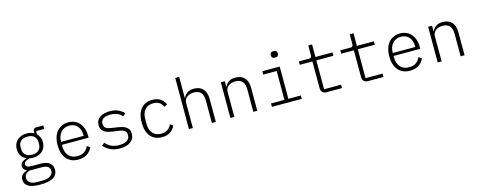

<svg xmlns="http://www.w3.org/2000/svg" viewBox="-36 -1609 6672 2684"><g transform="rotate(-15 3300.0 -267.5)"><path d="M554 61Q554 139 490 175.5Q426 212 302 212Q182 212 129 178Q76 144 76 83Q76 39 100 13.5Q124 -12 167 -25V-33Q118 -52 118 -103Q118 -141 144 -161.5Q170 -182 208 -192V-196Q162 -216 136.5 -256Q111 -296 111 -352Q111 -391 124.5 -423.5Q138 -456 162.5 -479.5Q187 -503 222 -515.5Q257 -528 300 -528Q362 -528 406 -502V-523Q406 -547 417.5 -561.5Q429 -576 455 -576H556V-526H438V-479Q463 -456 476.5 -424Q490 -392 490 -352Q490 -313 476.5 -281Q463 -249 438 -225.5Q413 -202 378 -189.5Q343 -177 300 -177Q286 -177 274 -178Q262 -179 248 -182Q216 -174 192 -158Q168 -142 168 -115Q168 -70 252 -70H375Q469 -70 511.5 -34.5Q554 1 554 61ZM500 63Q500 26 472.5 4.5Q445 -17 375 -17H206Q171 -6 151.5 15.5Q132 37 132 72Q132 113 165.5 139.5Q199 166 267 166H334Q411 166 455.5 140.5Q500 115 500 63ZM300 -222Q365 -222 397.5 -254Q430 -286 430 -336V-369Q430 -420 397.5 -451.5Q365 -483 300 -483Q236 -483 203.5 -451.5Q171 -420 171 -369V-336Q171 -286 204 -254Q237 -222 300 -222Z M908 12Q800 12 738.5 -58.5Q677 -129 677 -257Q677 -321 693 -371.5Q709 -422 738.5 -456.5Q768 -491 810 -509.5Q852 -528 903 -528Q955 -528 996 -509.5Q1037 -491 1065.5 -457Q1094 -423 1109 -376Q1124 -329 1124 -272V-247H737V-222Q737 -139 782 -88.5Q827 -38 908 -38Q965 -38 1005.5 -64Q1046 -90 1068 -141L1111 -114Q1088 -57 1036 -22.5Q984 12 908 12ZM903 -480Q865 -480 834.5 -466.5Q804 -453 782.5 -429Q761 -405 749 -371Q737 -337 737 -296V-290H1063V-298Q1063 -382 1020.5 -431Q978 -480 903 -480Z M1511 12Q1433 12 1375.5 -14.5Q1318 -41 1276 -89L1315 -123Q1353 -79 1400 -57.5Q1447 -36 1512 -36Q1580 -36 1622.5 -62Q1665 -88 1665 -142Q1665 -166 1656.5 -181.5Q1648 -197 1633 -207Q1618 -217 1598 -222.5Q1578 -228 1554 -231L1474 -242Q1444 -246 1413.5 -253.5Q1383 -261 1358.5 -276Q1334 -291 1318.5 -316Q1303 -341 1303 -380Q1303 -418 1318 -446Q1333 -474 1360 -492Q1387 -510 1423.5 -519Q1460 -528 1502 -528Q1574 -528 1623.5 -504.5Q1673 -481 1707 -446L1669 -410Q1658 -422 1643.5 -434.5Q1629 -447 1608.5 -457Q1588 -467 1561 -473.5Q1534 -480 1499 -480Q1433 -480 1396.5 -456Q1360 -432 1360 -384Q1360 -360 1368.5 -344.5Q1377 -329 1392 -319Q1407 -309 1427 -303.5Q1447 -298 1470 -295L1551 -283Q1581 -278 1611.5 -270.5Q1642 -263 1666.5 -248Q1691 -233 1706 -208.5Q1721 -184 1721 -145Q1721 -106 1705.5 -77Q1690 -48 1662.5 -28Q1635 -8 1596 2Q1557 12 1511 12Z M2120 12Q2012 12 1953 -59Q1894 -130 1894 -258Q1894 -386 1953.5 -457Q2013 -528 2119 -528Q2191 -528 2237 -495.5Q2283 -463 2303 -412L2257 -389Q2241 -432 2206 -455Q2171 -478 2119 -478Q2040 -478 1997.5 -427.5Q1955 -377 1955 -294V-222Q1955 -139 1997.5 -88.5Q2040 -38 2120 -38Q2175 -38 2212 -63Q2249 -88 2269 -133L2311 -106Q2289 -55 2242 -21.5Q2195 12 2120 12Z M2509 -740H2566V-436H2570Q2585 -472 2620.5 -500Q2656 -528 2721 -528Q2805 -528 2851.5 -477.5Q2898 -427 2898 -333V0H2841V-323Q2841 -403 2806.5 -440Q2772 -477 2706 -477Q2679 -477 2654 -470Q2629 -463 2609.5 -449Q2590 -435 2578 -413.5Q2566 -392 2566 -363V0H2509Z M3109 0V-516H3166V-436H3170Q3185 -472 3220.5 -500Q3256 -528 3321 -528Q3405 -528 3451.5 -477.5Q3498 -427 3498 -333V0H3441V-323Q3441 -403 3406.5 -440Q3372 -477 3306 -477Q3279 -477 3254 -470Q3229 -463 3209.5 -449Q3190 -435 3178 -413.5Q3166 -392 3166 -363V0Z M3932 -654Q3905 -654 3893.5 -665.5Q3882 -677 3882 -694V-707Q3882 -724 3893.5 -735.5Q3905 -747 3932 -747Q3959 -747 3970.5 -735.5Q3982 -724 3982 -707V-694Q3982 -677 3970.5 -665.5Q3959 -654 3932 -654ZM3710 -49H3904V-467H3710V-516H3961V-49H4142V0H3710Z M4502 0Q4460 0 4440.5 -22.5Q4421 -45 4421 -83V-467H4238V-516H4383Q4405 -516 4414 -525Q4423 -534 4423 -556V-698H4478V-516H4724V-467H4478V-49H4724V0Z M5102 0Q5060 0 5040.5 -22.5Q5021 -45 5021 -83V-467H4838V-516H4983Q5005 -516 5014 -525Q5023 -534 5023 -556V-698H5078V-516H5324V-467H5078V-49H5324V0Z M5708 12Q5600 12 5538.5 -58.5Q5477 -129 5477 -257Q5477 -321 5493 -371.5Q5509 -422 5538.5 -456.5Q5568 -491 5610 -509.5Q5652 -528 5703 -528Q5755 -528 5796 -509.5Q5837 -491 5865.5 -457Q5894 -423 5909 -376Q5924 -329 5924 -272V-247H5537V-222Q5537 -139 5582 -88.5Q5627 -38 5708 -38Q5765 -38 5805.5 -64Q5846 -90 5868 -141L5911 -114Q5888 -57 5836 -22.5Q5784 12 5708 12ZM5703 -480Q5665 -480 5634.5 -466.5Q5604 -453 5582.5 -429Q5561 -405 5549 -371Q5537 -337 5537 -296V-290H5863V-298Q5863 -382 5820.5 -431Q5778 -480 5703 -480Z M6109 0V-516H6166V-436H6170Q6185 -472 6220.5 -500Q6256 -528 6321 -528Q6405 -528 6451.5 -477.5Q6498 -427 6498 -333V0H6441V-323Q6441 -403 6406.5 -440Q6372 -477 6306 -477Q6279 -477 6254 -470Q6229 -463 6209.5 -449Q6190 -435 6178 -413.5Q6166 -392 6166 -363V0Z"/></g></svg>

Font: IBM Plex Mono Light
Style: Regular
Weight: 300
Monospace: yes
Designer: Mike Abbink, Paul van der Laan, Pieter van Rosmalen
Foundry: Bold Monday
Version: Version 2.3